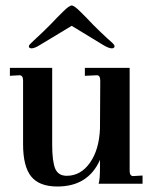

<svg xmlns="http://www.w3.org/2000/svg" viewBox="-20 -669 568 699"><path d="M189 10Q123 10 93.5 -26.5Q64 -63 64 -144V-376Q64 -395 51 -395L16 -393V-422H170V-141Q170 -82 181 -55Q192 -29 223 -29Q274 -29 307.5 -76.5Q341 -124 344 -201L345 -375Q345 -395 333 -395L289 -393V-422H452V-47Q452 -28 465 -28L499 -30V0H339Q344 -15 344 -60V-87Q301 10 189 10ZM95 -493Q85 -493 85 -501Q85 -504 93 -512Q104 -523 111 -529Q133 -549 163 -579L186 -603L210 -627Q232 -649 241 -649Q250 -649 272 -627L296 -603L319 -579Q349 -549 371 -529Q385 -517 390 -512Q397 -505 397 -501Q397 -493 387 -493Q376 -493 356 -505L241 -575L125 -505Q106 -493 95 -493Z"/></svg>

Font: UnnaMedium
Style: Regular
Weight: 500
Designer: Jorge de Buen Unna
Foundry: Omnibus-Type
Version: Version 2.008;hotconv 1.0.109;makeotfexe 2.5.65596